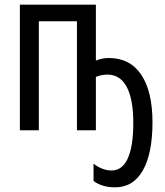

<svg xmlns="http://www.w3.org/2000/svg" viewBox="-20 -557 706 821"><path d="M390 -298Q418 -309 445 -309Q536 -309 584 -237.5Q632 -166 632 -34Q632 99 591 171.5Q550 244 472 244Q417 244 380 217V143Q418 172 457 172Q503 172 526.5 120Q550 68 550 -31Q550 -132 522 -185Q494 -238 439 -238Q413 -238 390 -228V0H309V-466H146V0H65V-537H390Z"/></svg>

Font: Noto Sans UI Cond
Style: Regular
Weight: 400
Width: 3
Designer: Monotype Design Team
Foundry: Monotype Imaging Inc.
Version: Version 1.001